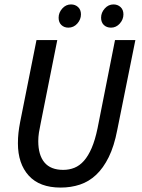

<svg xmlns="http://www.w3.org/2000/svg" viewBox="-20 -836 640 868"><path d="M254 12Q159 12 110 -42Q61 -96 61 -188Q61 -213 63.5 -235.5Q66 -258 71 -284L145 -655H239L164 -279Q159 -256 156 -236.5Q153 -217 153 -198Q153 -135 181 -101.5Q209 -68 266 -68Q293 -68 316.5 -77.5Q340 -87 359.5 -109Q379 -131 394.5 -167Q410 -203 421 -256L500 -655H592L510 -248Q496 -175 471.5 -125.5Q447 -76 414.5 -45.5Q382 -15 341.5 -1.5Q301 12 254 12ZM289 -711Q270 -711 257.5 -723Q245 -735 245 -756Q245 -779 261.5 -797.5Q278 -816 301 -816Q320 -816 333 -804Q346 -792 346 -771Q346 -748 329.5 -729.5Q313 -711 289 -711ZM482 -711Q462 -711 449.5 -723Q437 -735 437 -756Q437 -779 453.5 -797.5Q470 -816 493 -816Q512 -816 525 -804Q538 -792 538 -771Q538 -748 521.5 -729.5Q505 -711 482 -711Z"/></svg>

Font: Source Code Pro Medium
Style: Italic
Weight: 500
Italic angle: -11°
Monospace: yes
Designer: Paul D. Hunt, Teo Tuominen
Foundry: Adobe Systems Incorporated
Version: Version 1.050;PS 1.000;hotconv 16.6.51;makeotf.lib2.5.65220